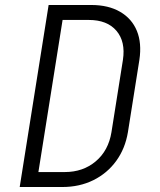

<svg xmlns="http://www.w3.org/2000/svg" viewBox="-20 -750 640 770"><path d="M59 0 175 -730H346Q415 -730 462 -702.5Q509 -675 529 -626Q549 -577 539 -510L493 -220Q482 -154 446 -104.5Q410 -55 354.5 -27.5Q299 0 230 0ZM134 -60H240Q313 -60 364 -103Q415 -146 427 -220L473 -510Q484 -583 447 -626.5Q410 -670 336 -670H231Z"/></svg>

Font: NKDuy Mono ExtraLight
Style: Italic
Weight: 200
Italic angle: -9°
Monospace: yes
Designer: NKDuy
Foundry: NKDuy
Version: Version 2.251; ttfautohint (v1.8.4.7-5d5b)